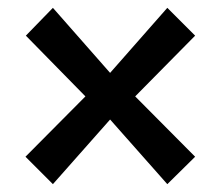

<svg xmlns="http://www.w3.org/2000/svg" viewBox="-20 -545 563 490"><path d="M325 -299 478 -145 407 -75 261 -240 115 -75 45 -145 198 -299 46 -454 115 -525 261 -359 407 -525 478 -454Z"/></svg>

Font: Farro
Style: Regular
Weight: 400
Designer: Aceler Chua
Foundry: Grayscale Limited
Version: Version 1.101